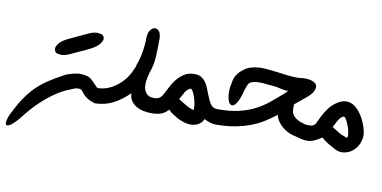

<svg xmlns="http://www.w3.org/2000/svg" viewBox="-132 -503 1602 806"><g transform="rotate(10 669.0 -99.5)"><path d="M137.7 -184.6Q118.2 -175.8 103.5 -175.8Q98.6 -175.8 87.9 -177.7Q77.1 -179.7 73.7 -191.4Q72.8 -193.8 72.8 -196.8Q72.8 -207 84.7 -221.7Q96.7 -236.3 133.3 -252.4L204.6 -285.6Q222.2 -293 236.3 -293Q241.7 -293 252.4 -290.8Q263.2 -288.6 266.6 -276.9Q267.1 -274.9 267.1 -272.9Q267.1 -262.2 253.7 -246.6Q240.2 -231 200.2 -213.4ZM287.1 0Q277.3 0 267.3 -3.2Q257.3 -6.3 248.3 -11.5Q239.3 -16.6 231.7 -23.4Q224.1 -30.3 219.2 -38.1Q214.8 -44.9 208.5 -47.4Q203.6 -48.8 197.8 -48.8Q196.3 -48.8 191.9 -48.3Q187.5 -47.9 179.4 -44.7Q171.4 -41.5 163.6 -38.1Q139.2 -28.8 115.5 -13.9Q91.8 1 70.1 19.3Q48.3 37.6 28.8 57.9Q9.3 78.1 -6.3 98.1Q-32.2 131.8 -48.8 145Q-61.5 155.3 -68.4 155.3Q-70.8 155.3 -72.3 154.3Q-76.2 152.3 -76.2 145Q-76.2 139.2 -72.3 124.8Q-68.4 110.4 -49.3 76.7Q-33.2 44.4 -7.6 11.7Q18.1 -21 53.2 -46.9Q75.7 -62.5 97.4 -75.2Q119.1 -87.9 138.2 -97.7Q164.1 -107.4 186.5 -110.4Q192.9 -110.8 198.7 -110.8Q213.9 -110.8 227.5 -106.4Q235.4 -104.5 243.4 -97.7Q251.5 -90.8 258.5 -83.5Q265.6 -76.2 270.8 -70.6Q275.9 -64.9 278.8 -64.9H287.1Z M498 -311Q498 -269 495.8 -233.6Q493.7 -198.2 481 -166Q477.5 -150.4 475.1 -139.2Q472.7 -127.9 472.7 -115.2Q472.7 -89.8 485.4 -77.1Q490.2 -71.8 496.8 -68.4Q503.4 -64.9 519 -64.9V0Q500.5 0 482.9 -3.9Q465.3 -7.8 451.7 -16.4Q438 -24.9 429.7 -37.8Q421.4 -50.8 421.4 -68.4Q389.2 -36.1 353.8 -18.1Q318.4 0 276.9 0H272.5V-64.9H276.9Q309.1 -64.9 339.1 -81.8Q369.1 -98.6 391.6 -127.9Q401.4 -140.6 408 -153.8Q414.6 -167 421.4 -183.1V-187.5Q431.2 -212.9 437 -244.4Q442.9 -275.9 442.9 -311Q444.3 -331.5 453.1 -342.5Q461.9 -353.5 472.2 -354H473.1Q482.4 -354 490.2 -343.8Q498 -333.5 498 -311Z M640.1 6.3Q627.4 0 613.3 -9Q599.1 -18.1 589.4 -27.8Q585.4 -22.9 579.8 -18.1Q574.2 -13.2 565.9 -9Q557.6 -4.9 545.7 -2.4Q533.7 0 517.1 0L517.6 -64.9Q520.5 -64.9 525.1 -65.2Q529.8 -65.4 534.9 -67.4Q540 -69.3 545.4 -74Q550.8 -78.6 555.2 -87.4Q565.4 -107.9 576.4 -127.7Q587.4 -147.5 601.6 -162.6Q615.7 -177.7 633.3 -186.5Q648.4 -193.4 667.5 -193.4H674.3Q689.5 -192.4 699.7 -185.5Q710 -178.7 717.3 -168.2Q724.6 -157.7 729.7 -144.5Q734.9 -131.3 740 -118.4Q745.1 -105.5 750.5 -93.8Q755.9 -82 763.7 -74.2Q770 -67.9 776.9 -66.4Q783.7 -64.9 793.5 -64.9V0Q780.8 0 767.8 -4.2Q754.9 -8.3 742.2 -14.6Q739.3 -4.9 730.2 3.4Q721.2 11.7 708.5 15.1Q700.2 18.1 691.9 18.1H687.5Q681.2 18.1 673.3 16.8Q665.5 15.6 656.7 12.7Q647.9 9.8 640.1 6.3ZM623 -78.6Q627.4 -76.2 636.2 -70.6Q645 -64.9 655 -59.1Q665 -53.2 675 -48.8Q685.1 -44.4 691.4 -44.4V-48.8Q691.4 -64 688 -79.1Q684.6 -94.2 679.7 -106.4Q674.8 -118.7 669.9 -125.5Q666 -130.4 663.1 -130.4Q662.1 -130.4 661.6 -129.9Q648.4 -124 640.1 -109.9Q631.8 -95.7 623 -78.6Z M829.1 -187.5Q832 -206.5 841.1 -219.7Q850.1 -232.9 862.8 -242.7Q877.4 -255.4 895.5 -261Q913.6 -266.6 934.6 -267.6H941.4Q959 -267.6 980 -265.1Q1001 -262.7 1024.9 -259.8Q1047.4 -256.3 1071.8 -254.4Q1081.5 -253.4 1090.8 -253.4Q1104.5 -253.4 1118.2 -255.4Q1123.5 -255.9 1128.9 -255.9Q1145.5 -255.9 1159.4 -251.2Q1173.3 -246.6 1178.2 -236.3Q1180.2 -232.4 1180.2 -227.5Q1180.2 -220.2 1174.6 -208.3Q1168.9 -196.3 1147.9 -178.7Q1135.3 -168.9 1124.8 -159.7Q1114.3 -150.4 1101.6 -140.6V-119.1Q1101.6 -109.4 1104.5 -102.8Q1107.4 -96.2 1114.3 -89.4Q1120.6 -83 1130.1 -77.6Q1139.6 -72.3 1152.3 -69.3Q1159.2 -65.9 1165.8 -65.4Q1172.4 -64.9 1182.1 -64.9V0Q1169.4 0 1157.2 -2.7Q1145 -5.4 1135.3 -8.8Q1116.2 -11.7 1098.1 -20.8Q1080.1 -29.8 1067.4 -42.5Q1057.6 -52.2 1051.3 -62.5Q1044.9 -72.8 1042 -85.4Q1019.5 -67.9 994.9 -52.2Q970.2 -36.6 940.2 -25.1Q910.2 -13.7 873.5 -6.8Q836.9 0 790.5 0V-64.9Q841.8 -64.9 879.2 -73.7Q916.5 -82.5 946.5 -97.9Q976.6 -113.3 1002 -134Q1027.3 -154.8 1054.7 -178.7L1067.4 -191.9Q1054.7 -191.9 1041.7 -194.3Q1028.8 -196.8 1016.1 -200.2Q997.1 -201.7 979.7 -203.6Q962.4 -205.6 947.8 -206.1H941.9Q930.7 -206.1 919.9 -204.1Q909.2 -202.1 901.4 -195.8Q897.9 -192.9 895 -186.5Q892.1 -180.2 888.7 -170.4Q879.9 -135.3 870.8 -116.9Q861.8 -98.6 853.5 -93.8Q849.6 -91.3 845.7 -91.3Q841.8 -91.3 836.4 -95.9Q831.1 -100.6 827.4 -114Q823.7 -127.4 823.7 -147Q823.7 -166.5 829.1 -187.5Z M1277.8 -75.2Q1284.2 -71.8 1295.9 -64Q1307.6 -56.2 1320.3 -49.8Q1330.1 -46.4 1336.4 -43.7Q1342.8 -41 1345.7 -41Q1347.7 -45.4 1347.7 -52.2Q1347.7 -57.1 1345.7 -67.4Q1343.8 -77.6 1338.4 -92Q1333 -106.4 1326.7 -117.2Q1320.8 -126.5 1316.9 -126.5H1315.9Q1309.1 -124 1304 -118.9Q1298.8 -113.8 1294.7 -106.7Q1290.5 -99.6 1286.6 -91.6Q1282.7 -83.5 1277.8 -75.2ZM1294.9 9.8Q1282.2 3.4 1267.8 -5.6Q1253.4 -14.6 1243.7 -24.4Q1228.5 -14.6 1213.6 -7.3Q1198.7 0 1182.1 0V-64.9Q1201.2 -64.9 1209.5 -84Q1219.2 -106.4 1231.4 -127Q1243.7 -147.5 1256.3 -160.2Q1272.5 -176.3 1291 -185.1Q1304.2 -190.9 1317.4 -190.9Q1323.2 -190.9 1328.6 -189.9Q1345.2 -186 1358.6 -174.1Q1372.1 -162.1 1382.3 -146.2Q1392.6 -130.4 1399.7 -112.5Q1406.7 -94.7 1409.7 -79.6Q1411.6 -70.8 1411.6 -61.5Q1411.6 -47.9 1405 -29.5Q1398.4 -11.2 1381.3 3.9Q1364.3 19 1341.3 22Q1337.4 22.5 1333 22.5Q1314 22.5 1294.9 9.8Z"/></g></svg>

Font: DimaLove
Style: regular
Weight: 400
Designer: R.Balvardi
Foundry: Dima Software Group
Version: Version 1.00;May 4, 2019;FontCreator 11.5.0.2427 64-bit